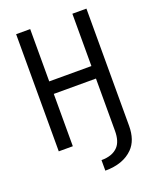

<svg xmlns="http://www.w3.org/2000/svg" viewBox="-168 -830 921 1128"><g transform="rotate(-20 293.0 -265.5)"><path d="M73.2 0V-732.4H161.1V-405.3H424.8V-732.4H512.7V0Q512.7 90.3 464.8 138.7Q403.8 200.2 291.5 200.2V134.3Q360.8 134.3 395.5 96.7Q424.8 64.9 424.8 0V-327.1H161.1V0Z"/></g></svg>

Font: Consola Mono
Style: Book
Weight: 400
Monospace: yes
Version: Version 2.001